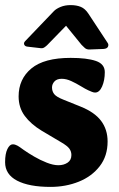

<svg xmlns="http://www.w3.org/2000/svg" viewBox="-20 -717 466 753"><path d="M178 16Q94 16 47 -8.5Q0 -33 0 -81Q0 -114 9 -132.5Q18 -151 30 -151Q39 -151 48 -146Q57 -141 73 -129Q90 -117 114 -103Q138 -89 163.5 -79Q189 -69 209 -69Q230 -69 245 -79Q260 -89 260 -109Q260 -123 252 -134Q244 -145 220 -159L144 -204Q101 -230 77 -262.5Q53 -295 53 -339Q53 -407 103 -448.5Q153 -490 257 -490Q321 -490 356 -478Q391 -466 391 -434Q391 -402 380.5 -378Q370 -354 353 -354Q347 -354 340 -357Q333 -360 326 -363Q315 -368 297 -379Q279 -390 259.5 -399Q240 -408 222 -408Q203 -408 193.5 -397.5Q184 -387 184 -374Q184 -359 192.5 -348Q201 -337 229 -326L296 -299Q351 -277 376.5 -243Q402 -209 402 -162Q402 -105 371 -65Q340 -25 289 -4.5Q238 16 178 16ZM79 -556Q72 -549 75 -542Q78 -535 88 -534L140 -528Q148 -527 154.5 -531.5Q161 -536 165 -540L239 -616L300 -541Q305 -536 312.5 -529Q320 -522 333 -523L386 -525Q400 -526 403.5 -534Q407 -542 402 -549L327 -663Q314 -683 297 -690Q280 -697 257 -697Q235 -697 218 -690Q201 -683 192 -674Z"/></svg>

Font: Alkatra
Style: Bold
Weight: 700
Designer: Suman Bhandary
Version: Version 1.100;gftools[0.9.22]